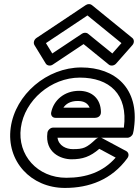

<svg xmlns="http://www.w3.org/2000/svg" viewBox="-20 -885 683 945"><path d="M206.1 -672.8 410.4 -809 577.8 -672.8 532.9 -621.8 413 -719.2C404.9 -725.7 392.3 -725 383.5 -719.2L237.3 -621.8ZM159.6 -698.2C147.2 -689.9 143 -673.9 149.6 -663L205.3 -572C211.2 -562.4 226.7 -558.4 239.4 -566.8L391.3 -668L515.9 -566.8C524.6 -559.7 541.3 -560.6 551.4 -572L631.7 -663C641.6 -674.3 641 -690.2 631.2 -698.2L432.1 -860.2C424.8 -866.1 412.4 -866.7 402.5 -860.2ZM464 -207C459.5 -205.7 455.2 -203.3 451.8 -200.1C405.5 -156.8 390.7 -151 338.4 -151C306.5 -151 268.9 -166.9 263.1 -207ZM478 -207H607C618.2 -207 630.8 -215.6 634.5 -227.9C637.5 -237.9 638.6 -248.7 639.6 -256C665.9 -450.2 546.9 -553 379.8 -553C211.7 -553 54.9 -420.6 32.6 -256C10.5 -92.3 131.6 40 299.6 40C419 40 529 -0.1 606.8 -106.2C617.6 -120.8 611.9 -135.7 601.3 -141.4L481.9 -205.4C481.1 -205.8 479.4 -206.6 478 -207ZM589.7 -257H241.7C226.6 -257 214.8 -242.7 213.4 -232C200.2 -134.4 279.2 -101 331.7 -101C386.7 -101 423.9 -113.7 468.8 -152.5L549.3 -109.3C487 -38.5 405.4 -10 306.4 -10C164.3 -10 64.5 -121.7 82.6 -256C100.9 -391.4 231 -503 373 -503C517.9 -503 611.2 -422.1 589.7 -257ZM253.2 -305H448.2C458 -305 477.1 -310.8 476.8 -333.7C476 -399.5 432.1 -438 369.2 -438C296.8 -438 243.8 -391.7 231.9 -331.6C229.3 -318.7 236.7 -305 253.2 -305ZM292 -355C304.1 -373.3 325.7 -388 362.5 -388C393.8 -388 412.3 -376.5 421.2 -355Z"/></svg>

Font: Hussar Techniczny
Style: Bold 
Weight: 700
Foundry: Cannot Into Space Fonts
Version: Version 0.77